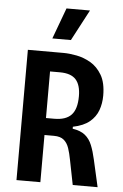

<svg xmlns="http://www.w3.org/2000/svg" viewBox="-59 -927 620 969"><g transform="rotate(5 250.5 -442.5)"><path d="M62 0V-660H243Q272 -660 309 -653Q346 -646 380.5 -626Q415 -606 438 -567Q461 -528 461 -463Q461 -423 448.5 -388.5Q436 -354 406 -329Q376 -304 322 -293V-283Q362 -277 385 -258.5Q408 -240 420.5 -209Q433 -178 442 -137L473 0H347L322 -126Q316 -158 307.5 -183.5Q299 -209 281.5 -224Q264 -239 231 -239H183V0ZM183 -325H225Q284 -325 311.5 -354.5Q339 -384 339 -449Q339 -506 314 -533.5Q289 -561 233 -561H183ZM274 -728H180L238 -885H357Z"/></g></svg>

Font: Bricolage Grotesque 12pt Condensed SemiBold
Style: Regular
Weight: 600
Width: 3
Designer: Mathieu Triay
Foundry: Atelier Triay
Version: Version 1.001; ttfautohint (v1.8.4.7-5d5b);gftools[0.9.33.de